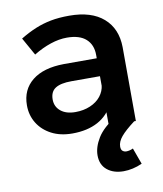

<svg xmlns="http://www.w3.org/2000/svg" viewBox="-85 -607 759 896"><g transform="rotate(-10 295.0 -158.5)"><path d="M261 -235Q210 -235 185 -219Q160 -203 160 -166Q160 -132 185.5 -111Q211 -90 255 -90Q294 -90 325.5 -103.5Q357 -117 375.5 -140.5Q394 -164 397 -193L419 -100Q395 -48 345 -21Q295 6 224 6Q167 6 125 -16Q83 -38 60 -75.5Q37 -113 37 -160Q37 -234 90 -276.5Q143 -319 240 -320H411V-235ZM396 -336Q396 -384 365.5 -411.5Q335 -439 275 -439Q238 -439 197.5 -425.5Q157 -412 116 -387L69 -471Q107 -494 142 -508.5Q177 -523 215.5 -530.5Q254 -538 304 -538Q409 -538 466 -488Q523 -438 524 -350L525 0H397ZM437 -37 517 0Q472 34 452 58Q432 82 432 105Q432 120 439.5 126Q447 132 457 132Q464 132 472.5 130Q481 128 489 124L517 201Q495 211 472.5 216Q450 221 429 221Q381 221 351 196.5Q321 172 321 127Q321 88 347 45.5Q373 3 437 -37Z"/></g></svg>

Font: Alexandria Medium
Style: Regular
Weight: 500
Designer: Mohamed Gaber
Foundry: Kief Type Foundry
Version: Version 5.100